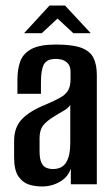

<svg xmlns="http://www.w3.org/2000/svg" viewBox="-20 -666 406 694"><path d="M132 8Q107 8 84.5 1Q62 -6 46.5 -28.5Q31 -51 31 -98V-157Q31 -206 59.5 -235.5Q88 -265 145 -288Q178 -302 197.5 -313Q217 -324 226 -339Q235 -354 235 -380V-405Q235 -424 227.5 -434Q220 -444 208.5 -448.5Q197 -453 182 -453Q149 -453 138.5 -433Q128 -413 128 -369V-327H43V-378Q43 -415 53 -443.5Q63 -472 93 -488.5Q123 -505 182 -505Q243 -505 274.5 -493Q306 -481 318 -456.5Q330 -432 330 -394V0H236V-57Q226 -26 196.5 -9Q167 8 132 8ZM171 -55Q205 -55 219.5 -79.5Q234 -104 234 -148V-287Q227 -275 209 -265Q191 -255 174 -244Q149 -229 136 -212.5Q123 -196 123 -167V-120Q123 -93 129.5 -78.5Q136 -64 147.5 -59.5Q159 -55 171 -55ZM67 -546 159 -646H215L308 -546H245L188 -599L131 -546Z"/></svg>

Font: Alumni Sans SemiBold
Style: Regular
Weight: 600
Designer: Robert E. Leuschke
Foundry: Robert E. Leuschke
Version: Version 1.018